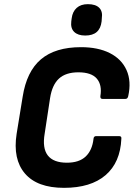

<svg xmlns="http://www.w3.org/2000/svg" viewBox="-20 -893 648 924"><path d="M288 11Q159 11 100 -58Q41 -127 60 -249L89 -427Q108 -549 177 -607.5Q246 -666 370 -666Q452 -666 508.5 -637.5Q565 -609 589 -555.5Q613 -502 597 -430Q594 -417 584 -417H473Q462 -417 463 -430Q472 -484 446 -514.5Q420 -545 357 -545Q297 -545 264 -515Q231 -485 221 -421L195 -250Q183 -180 210 -145Q237 -110 302 -110Q361 -110 392.5 -140Q424 -170 430 -225Q431 -238 443 -238H553Q566 -238 564 -225Q559 -111 488 -50Q417 11 288 11ZM390 -722Q355 -722 337 -739.5Q319 -757 323 -790L325 -805Q329 -837 349 -855Q369 -873 403 -873Q440 -873 457.5 -855.5Q475 -838 470 -805L469 -790Q465 -756 445.5 -739Q426 -722 390 -722Z"/></svg>

Font: Sofia Sans Semi Condensed ExtraBold
Style: Italic
Weight: 800
Italic angle: -9°
Version: Version 4.100